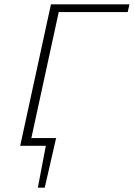

<svg xmlns="http://www.w3.org/2000/svg" viewBox="-20 -678 622 893"><path d="M108 0 115 -36H242L216 0ZM156 195 200 -36H241L188 195ZM74 0 217 -658H261L118 0ZM229 -622 237 -658H582L574 -622Z"/></svg>

Font: Ysabeau ExtraLight
Style: Italic
Weight: 250
Italic angle: -12°
Version: Version 2.000;gftools[0.9.27.dev2+g8671c4b]